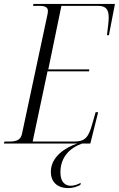

<svg xmlns="http://www.w3.org/2000/svg" viewBox="-40 -734 608 982"><path d="M-20 0H355C295 20 220 67 220 145C220 194 251 228 309 228C330 228 349 223 371 212L373 201C357 210 339 216 322 216C294 216 269 198 269 148C269 70 316 23 380 0H422L462 -160H449L433 -104C413 -30 395 -10 338 -10H127L203 -369H415L417 -379H207L274 -704H461C503 -704 516 -685 516 -643C516 -622 511 -587 507 -554H517L548 -714H131L129 -704H162C190 -704 205 -697 205 -678C205 -672 204 -665 202 -656L73 -52C67 -20 47 -10 8 -10H-17Z"/></svg>

Font: Noto Serif Display Condensed Light
Style: Italic
Weight: 300
Width: 3
Italic angle: -12°
Designer: Monotype Design Team
Foundry: Monotype Imaging Inc.
Version: Version 2.009